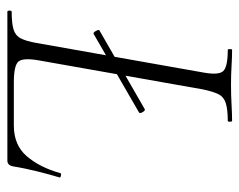

<svg xmlns="http://www.w3.org/2000/svg" viewBox="-86 -580 665 534"><g transform="rotate(90 247.0 -312.5)"><path d="M74 -240Q70 -238 65.5 -246.5Q61 -255 64 -256L283 -382Q287 -384 291.5 -376Q296 -368 292 -366ZM12 0Q9 0 9 -6Q9 -12 12 -12Q44 -12 61 -17Q78 -22 86 -37Q94 -52 99 -81L181 -544Q189 -587 177.5 -600Q166 -613 118 -613Q116 -613 116 -619Q116 -625 118 -625Q138 -625 162.5 -623.5Q187 -622 215 -622Q244 -622 270.5 -623.5Q297 -625 316 -625Q318 -625 318 -619Q318 -613 316 -613Q284 -613 266.5 -607.5Q249 -602 241.5 -587Q234 -572 228 -543L147 -85Q140 -43 151 -30.5Q162 -18 209 -18H329Q383 -18 414 -54Q445 -90 461 -147Q461 -150 467.5 -149Q474 -148 473 -145Q465 -119 456 -82.5Q447 -46 442 -15Q439 0 426 0Z"/></g></svg>

Font: Cormorant Garamond Light Light
Style: Italic
Weight: 300
Italic angle: -10°
Version: Version 4.001